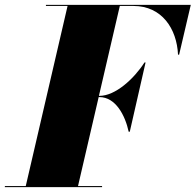

<svg xmlns="http://www.w3.org/2000/svg" viewBox="-70 -770 805 790"><path d="M-50 -4.5V0H350V-4.5H251L336 -370.5H339C406 -370.5 445 -295 459.5 -228H464L529 -513H524.5C481.5 -446 405 -375.5 339 -375.5H337L423 -745.5H479C596 -745.5 657.5 -652 662.5 -545H667L715 -750H119V-745.5H208L36 -4.5Z"/></svg>

Font: Bodoni* 36pt Fatface
Style: Italic
Weight: 900
Italic angle: -13°
Version: Version 2.3